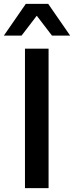

<svg xmlns="http://www.w3.org/2000/svg" viewBox="-28 -965 380 985"><path d="M221.2 0H100.1V-715.3H221.2ZM-8.3 -782.2 104.5 -945.3H219.2L332 -782.2H238.8L160.6 -884.3L82.5 -782.2Z"/></svg>

Font: Proza Libre
Style: Medium
Weight: 500
Designer: Jasper de Waard
Foundry: Jasper de Waard
Version: Version 1.000; ttfautohint (v1.4.1.8-43bc)